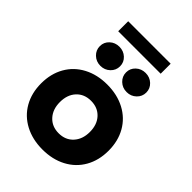

<svg xmlns="http://www.w3.org/2000/svg" viewBox="-243 -962 1087 1087"><g transform="rotate(45 300.0 -418.5)"><path d="M570 -250Q570 -173 536.5 -114Q503 -55 441.5 -22.5Q380 10 300 10Q220 10 158.5 -22.5Q97 -55 63.5 -114Q30 -173 30 -250Q30 -327 63.5 -386Q97 -445 158.5 -477.5Q220 -510 300 -510Q380 -510 441.5 -477.5Q503 -445 536.5 -386Q570 -327 570 -250ZM420 -250Q420 -309 387 -344.5Q354 -380 300 -380Q246 -380 213 -344.5Q180 -309 180 -250Q180 -192 213 -156Q246 -120 300 -120Q354 -120 387 -156Q420 -192 420 -250ZM278 -634Q278 -602 254.5 -579.5Q231 -557 197 -557Q163 -557 139.5 -579.5Q116 -602 116 -634Q116 -666 139.5 -688Q163 -710 197 -710Q231 -710 254.5 -688Q278 -666 278 -634ZM488 -634Q488 -602 464.5 -579.5Q441 -557 407 -557Q373 -557 349.5 -579.5Q326 -602 326 -634Q326 -666 349.5 -688Q373 -710 407 -710Q441 -710 464.5 -688Q488 -666 488 -634ZM130 -847H470V-767H130Z"/></g></svg>

Font: Goli Bold
Style: Regular
Weight: 700
Designer: jaikishan Patel
Foundry: MagicType
Version: Version 1.000